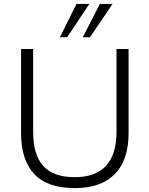

<svg xmlns="http://www.w3.org/2000/svg" viewBox="-20 -956 766 984"><path d="M88 0ZM364 8Q223 8 155.5 -64Q88 -136 88 -274V-705H150V-279Q150 -163 201.5 -105.5Q253 -48 364 -48Q468 -48 522.5 -105.5Q577 -163 577 -279V-705H639V-274Q639 -136 568.5 -64Q498 8 364 8ZM287 -765 372 -936H438L324 -765ZM404 -765 492 -936H557L441 -765Z"/></svg>

Font: Winston Light
Style: Regular
Weight: 300
Designer: Original fonts by Vernon Adams / Changes by Cristiano Sobral
Foundry: Original fonts by Vernon Adams / Changes by Cristiano Sobral
Version: Version 2.503;July 17, 2020;FontCreator 13.0.0.2655 64-bit